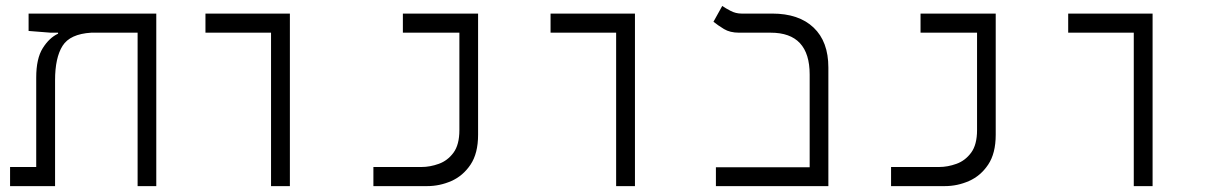

<svg xmlns="http://www.w3.org/2000/svg" viewBox="-20 -632 4142 652"><path d="M510.7 0H447.3V-521H289.6Q217.8 -516.6 192.4 -476.3Q167 -436 167 -359.4V0H14.2V-64.9H103V-368.7Q103 -433.1 125.2 -468.5Q147.5 -503.9 177.2 -517.6V-521H151.9L77.1 -526.9V-585.9H510.7Z M900.4 0V-521H677.7V-585.9H964.4V0Z M1248 0V-64.9H1411.1Q1440.4 -64.9 1470.2 -75.7Q1500 -86.4 1520 -113.5Q1540 -140.6 1540 -190.4V-521H1348.1V-585.9H1603.5V-174.3Q1603.5 -111.3 1577.9 -73Q1552.2 -34.7 1512.7 -17.3Q1473.1 0 1430.7 0Z M2072.3 0V-521H1849.6V-585.9H2136.2V0Z M2411.1 0V-64H2729.5V-378.9Q2729.5 -521 2597.2 -521H2489.7Q2459 -521 2438.5 -533.4Q2418 -545.9 2402.8 -558.1L2432.6 -611.8Q2443.8 -604 2461.2 -595Q2478.5 -585.9 2498 -585.9H2602.1Q2692.9 -585.9 2742.9 -538.3Q2793 -490.7 2793 -402.8V0Z M3005.9 0V-64.9H3168.9Q3198.2 -64.9 3228 -75.7Q3257.8 -86.4 3277.8 -113.5Q3297.9 -140.6 3297.9 -190.4V-521H3106V-585.9H3361.3V-174.3Q3361.3 -111.3 3335.7 -73Q3310.1 -34.7 3270.5 -17.3Q3231 0 3188.5 0Z M3830.1 0V-521H3607.4V-585.9H3894V0Z"/></svg>

Font: Cascadia Mono PL Light
Style: Regular
Weight: 300
Monospace: yes
Designer: Aaron Bell
Foundry: Saja Typeworks
Version: Version 2404.023; ttfautohint (v1.8.4)